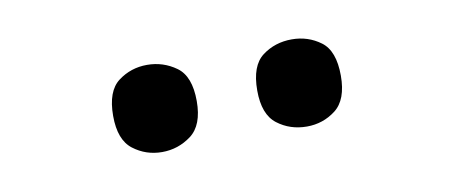

<svg xmlns="http://www.w3.org/2000/svg" viewBox="-30 -822 636 269"><g transform="rotate(-10 288.5 -688.0)"><path d="M391 -626Q367 -626 349 -639.8Q331 -653.6 331 -687.7Q331 -723 349 -736.5Q367 -750 391 -750Q414 -750 432 -736.7Q450 -723.4 450 -688Q450 -653.7 432 -639.8Q414 -626 391 -626ZM185 -626Q162 -626 144 -639.8Q126 -653.6 126 -687.7Q126 -723 144 -736.5Q162 -750 185 -750Q208 -750 226.5 -736.7Q245 -723.4 245 -688Q245 -653.7 226.5 -639.8Q208 -626 185 -626Z"/></g></svg>

Font: Noto Serif Test
Style: Regular
Weight: 400
Version: Version 1.000